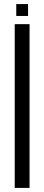

<svg xmlns="http://www.w3.org/2000/svg" viewBox="-20 -918 216 938"><path d="M51.9 0V-800H124.4V0ZM59.4 -840V-898.1H117.1V-840Z"/></svg>

Font: Big Shoulders Display SC Thin
Style: Regular
Weight: 100
Designer: Patric King
Foundry: XO Type Co
Version: Version 2.002